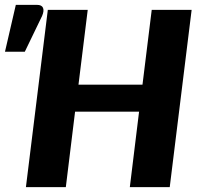

<svg xmlns="http://www.w3.org/2000/svg" viewBox="-74 -769 822 789"><path d="M0 0ZM623.5 0H459.5L497.5 -310H234.5L196.5 0H32.5L122.5 -728.5H286.5L248.5 -421H511.5L549.5 -728.5H713.5ZM-53.5 -556.5 -9 -749H78Q97.5 -749 102.8 -736.8Q108 -724.5 99 -703.5L28 -556.5Z"/></svg>

Font: Lato Black
Style: Italic
Weight: 900
Italic angle: -7°
Designer: Lukasz Dziedzic
Foundry: tyPoland Lukasz Dziedzic
Version: Version 2.007; 2014-02-27